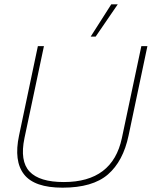

<svg xmlns="http://www.w3.org/2000/svg" viewBox="-20 -857 701 887"><path d="M399 -688 494 -837H524L422 -688ZM269 10Q139 10 91 -51.5Q43 -113 68 -231L155 -644H183L93 -219Q71 -113 116.5 -64.5Q162 -16 275 -16Q500 -16 543 -219L633 -644H661L574 -231Q549 -112 478.5 -51Q408 10 269 10Z"/></svg>

Font: Kanit Thin
Style: Italic
Weight: 250
Italic angle: -12°
Designer: Katatrad Team
Foundry: CadsonDemak
Version: Version 2.000; ttfautohint (v1.8.3)